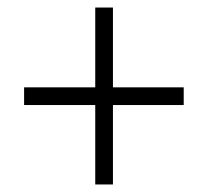

<svg xmlns="http://www.w3.org/2000/svg" viewBox="-20 -608 554 510"><path d="M280 -376H468V-329H280V-118H233V-329H44V-376H233V-588H280Z"/></svg>

Font: Noto Sans Myanmar UI SemiCondensed Light
Style: Regular
Weight: 300
Width: 4
Designer: Monotype Design Team
Foundry: Monotype Imaging Inc.
Version: Version 2.103; ttfautohint (v1.8.4.7-5d5b)